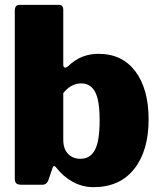

<svg xmlns="http://www.w3.org/2000/svg" viewBox="-20 -762 656 792"><path d="M68 0Q53 0 47 -6Q41 -12 41 -25V-719Q41 -730 46 -736Q51 -742 60 -742H223Q241 -742 241 -721V-496Q241 -483 249 -483Q253 -483 260 -488Q289 -516 320 -528Q351 -540 387 -540Q484 -540 538.5 -467.5Q593 -395 593 -269Q593 -140 533.5 -65Q474 10 366 10Q320 10 280 -12Q240 -34 210 -73Q206 -77 203 -77Q200 -77 197 -70L181 -23Q174 0 155 0ZM241 -185Q241 -148 260.5 -127.5Q280 -107 312 -107Q352 -107 371.5 -143.5Q391 -180 391 -265Q391 -349 372 -383.5Q353 -418 315 -418Q273 -418 241 -378Z"/></svg>

Font: Libre Franklin Black
Style: Regular
Weight: 900
Designer: Pablo Impallari, Rodrigo Fuenzalida
Foundry: Impallari Type
Version: Version 1.002; ttfautohint (v1.5)